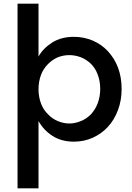

<svg xmlns="http://www.w3.org/2000/svg" viewBox="-20 -760 718 1042"><path d="M189 -453.1Q213.9 -498 264.2 -529.8Q313 -560.1 380.9 -560.1Q434.1 -560.1 482.9 -540Q531.2 -519 564.9 -482.9Q601.6 -442.9 620.1 -394Q640.1 -340.8 640.1 -277.8Q640.1 -215.3 620.1 -162.1Q600.1 -108.9 564.9 -70.8Q531.7 -34.7 482.9 -12.2Q435.1 8.8 380.9 8.8Q313 8.8 264.2 -22.9Q216.3 -54.2 189 -103V262.2H75.2V-740.2H189ZM203.1 -196.8Q216.3 -162.6 241.2 -139.2Q264.2 -114.7 293.9 -103Q324.2 -89.8 356 -89.8Q387.7 -89.8 418.9 -103Q448.7 -114.7 473.1 -139.2Q496.6 -164.6 509.8 -198.2Q523.9 -235.4 523.9 -277.8Q523.9 -319.8 509.8 -356.9Q497.1 -390.1 473.1 -414.1Q447.8 -438 418.9 -449.2Q387.7 -460.9 356 -460.9Q324.2 -460.9 293.9 -449.2Q264.2 -436 241.2 -413.1Q215.3 -387.2 203.1 -355Q189 -317.9 189 -275.9Q189 -233.9 203.1 -196.8Z"/></svg>

Font: PoppinsZ Medium
Style: Regular
Weight: 500
Designer: Ninad Kale (Devanagari), Jonny Pinhorn (Latin)
Foundry: Indian Type Foundry
Version: Version 3.002;FEAKit 1.0